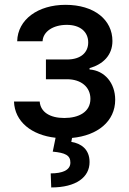

<svg xmlns="http://www.w3.org/2000/svg" viewBox="-20 -573 545 811"><path d="M147.7 -144.2H39.1C41.9 -59.3 113.3 -2.1 214.8 8.9L202.8 67.5C255 72.4 277.7 82.7 277.3 114.3C277 146 243.3 159.4 194.2 159.4L196.4 218.8C301.5 218.8 358.7 175.4 358.3 111.2C358.3 57.5 322.1 32.7 281.2 26.3L284.4 9.6C392 -0.4 466.6 -60.4 466.6 -151.6C466.6 -222.7 421.5 -275.2 358.3 -279.5V-285.2C415.5 -301.5 454.9 -339.8 454.9 -399.9C454.9 -489.3 378.2 -552.6 256.7 -552.6C140.3 -552.6 54.7 -490.4 52.6 -398.8H159.8C161.9 -439.6 204.2 -468 262.1 -468C319.2 -468 352.6 -438.2 352.6 -393.8C352.6 -352.3 322.8 -321.7 262.8 -321.7H174V-238.3H262.8C323.2 -238.3 361.9 -204.9 361.9 -155.5C361.9 -99.8 312.5 -74.6 251.4 -74.6C191.4 -74.6 150.9 -99.4 147.7 -144.2Z"/></svg>

Font: Margiela Sans Medium
Style: Regular
Weight: 500
Designer: Stefan Endress, Andreas Faust
Version: Version 1.100;FEAKit 1.0